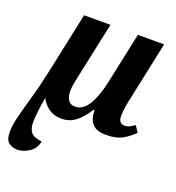

<svg xmlns="http://www.w3.org/2000/svg" viewBox="-143 -648 917 999"><g transform="rotate(20 315.5 -148.0)"><path d="M64 240Q35 240 15.5 224.5Q-4 209 -4 166Q-4 128 9.5 75.5Q23 23 44 -50.5Q65 -124 86 -225L152 -536H298L231 -222Q226 -201 222.5 -179.5Q219 -158 219 -139Q219 -112 231 -92.5Q243 -73 269 -73Q313 -73 343 -122.5Q373 -172 391 -259L450 -536H595L528 -219Q521 -189 516.5 -160.5Q512 -132 512 -111Q512 -68 545 -68Q560 -68 572 -74Q584 -80 600 -91L623 -57Q600 -32 564.5 -11Q529 10 471 10Q431 10 409.5 -4Q388 -18 380 -41.5Q372 -65 372 -91H367Q338 -45 304 -17.5Q270 10 224 10Q183 10 154.5 -10Q126 -30 109 -63Q102 -23 97.5 14Q93 51 93 79Q93 111 107.5 131Q122 151 169 157Q161 198 128.5 219Q96 240 64 240Z"/></g></svg>

Font: Noto Serif SemiCondensed
Style: Bold Italic
Weight: 700
Width: 4
Italic angle: -12°
Designer: Monotype Design Team
Foundry: Monotype Imaging Inc.
Version: Version 2.014